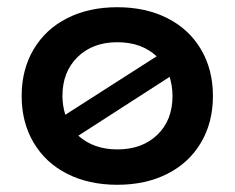

<svg xmlns="http://www.w3.org/2000/svg" viewBox="-20 -502 650 532"><path d="M570 -236Q570 -163 537 -107Q504 -51 444 -20.5Q384 10 305 10Q226 10 166 -20.5Q106 -51 73 -107Q40 -163 40 -236Q40 -309 73 -365Q106 -421 166 -451.5Q226 -482 305 -482Q384 -482 444 -451.5Q504 -421 537 -365Q570 -309 570 -236ZM458 -236Q458 -263 450 -289L197 -126Q240 -88 305 -88Q374 -88 416 -128.5Q458 -169 458 -236ZM161 -184 414 -346Q372 -385 305 -385Q237 -385 195 -344Q153 -303 153 -236Q153 -210 161 -184Z"/></svg>

Font: Madhuban Medium
Style: Regular
Weight: 500
Designer: jaikishan Patel
Foundry: MagicType
Version: Version 1.000